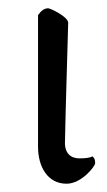

<svg xmlns="http://www.w3.org/2000/svg" viewBox="-20 -443 259 466"><path d="M141.6 2.9C177.7 2.9 210.9 -39.1 210.9 -46.9C210.9 -51.8 210.9 -58.6 204.1 -63.5C198.2 -59.6 184.6 -58.6 172.9 -58.6C151.4 -58.6 136.7 -71.3 137.7 -98.6C139.6 -196.3 142.6 -275.4 145.5 -387.7C145.5 -402.3 102.5 -422.9 96.7 -422.9C86.9 -422.9 79.1 -416 72.3 -406.2V-86.9C72.3 -38.1 95.7 2.9 141.6 2.9Z"/></svg>

Font: Crimson
Style: Roman
Weight: 400
Version: Version 0.2